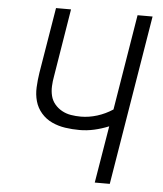

<svg xmlns="http://www.w3.org/2000/svg" viewBox="-53 -781 705 828"><g transform="rotate(5 300.0 -367.5)"><path d="M388 0 429 -247Q397 -234 365.5 -227Q334 -220 303 -220Q271 -220 240.5 -224.5Q210 -229 183 -241.5Q156 -254 136.5 -276.5Q117 -299 109 -327.5Q101 -356 102.5 -387.5Q104 -419 109 -451L156 -735H221L173 -441Q169 -420 168 -398Q167 -376 172 -356Q177 -336 190 -320.5Q203 -305 221 -295Q239 -285 260 -281.5Q281 -278 303 -278Q338 -278 373.5 -289Q409 -300 441 -321L509 -735H574L453 0Z"/></g></svg>

Font: Iosevka Light Extended Oblique
Style: Regular
Weight: 300
Width: 7
Italic angle: -9°
Monospace: yes
Designer: Belleve Invis
Foundry: Belleve Invis
Version: Version 32.5.0; ttfautohint (v1.8.4)